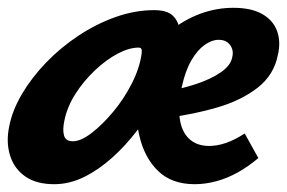

<svg xmlns="http://www.w3.org/2000/svg" viewBox="-23 -458 736 492"><path d="M116 14Q70 14 41.5 -6Q13 -26 2.5 -60.5Q-8 -95 1 -136Q9 -176 33.5 -217.5Q58 -259 95 -297.5Q132 -336 178 -366.5Q224 -397 273.5 -414.5Q323 -432 372 -432Q404 -432 418.5 -419Q433 -406 436 -386.5Q439 -367 437 -347Q433 -317 418 -279.5Q403 -242 380 -201.5Q357 -161 328 -123Q299 -85 264.5 -54Q230 -23 192.5 -4.5Q155 14 116 14ZM164 -96Q184 -96 211.5 -117Q239 -138 267 -171.5Q295 -205 315 -244.5Q335 -284 340 -321Q341 -330 339 -333Q337 -336 332 -336Q308 -336 278.5 -320.5Q249 -305 220 -277.5Q191 -250 170 -217Q149 -184 142 -149Q137 -126 141 -111Q145 -96 164 -96ZM476 14Q417 14 382 -20Q347 -54 334 -110.5Q321 -167 329 -231Q335 -276 357.5 -313.5Q380 -351 414 -379Q448 -407 489.5 -422.5Q531 -438 575 -438Q621 -438 649 -422Q677 -406 687 -378.5Q697 -351 689 -317Q679 -266 637.5 -233.5Q596 -201 535 -183Q474 -165 404 -156L399 -223Q441 -230 479 -242.5Q517 -255 542.5 -272.5Q568 -290 572 -311Q575 -322 572 -332Q569 -342 560.5 -349Q552 -356 537 -356Q520 -356 501.5 -343Q483 -330 467.5 -303.5Q452 -277 443 -236Q433 -189 437.5 -155Q442 -121 461.5 -102.5Q481 -84 513 -84Q533 -84 555.5 -91.5Q578 -99 604 -116L639 -53Q613 -31 586 -16Q559 -1 531 6.5Q503 14 476 14Z"/></svg>

Font: Ysabeau Infant ExtraBold
Style: Italic
Weight: 800
Italic angle: -12°
Designer: Christian Thalmann (Catharsis Fonts)
Version: Version 2.001;gftools[0.9.30]; featfreeze: ss01,ss02,lnum